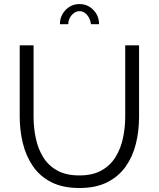

<svg xmlns="http://www.w3.org/2000/svg" viewBox="-20 -937 795 962"><path d="M378.3 5Q293.6 5 236 -24.8Q178.5 -54.6 144.1 -105.5Q109.6 -156.5 94.2 -220.5Q78.8 -284.5 78.8 -352.2V-710H148.2V-352.2Q148.2 -296.6 159.5 -243.8Q170.7 -190.9 196.6 -149.1Q222.5 -107.3 266.8 -82.7Q311 -58 377.3 -58Q444.6 -58 489.1 -83.3Q533.7 -108.6 559.4 -150.9Q585.2 -193.2 596.3 -245.6Q607.4 -297.9 607.4 -352.2V-710H676.8V-352.2Q676.8 -280.8 660.7 -216.1Q644.6 -151.5 609.4 -102Q574.1 -52.6 517.2 -23.8Q460.3 5 378.3 5ZM378.3 -881.2Q356.6 -881.2 339.2 -861.3Q321.9 -841.4 321.9 -815.6H280.3Q280.3 -857.9 308.8 -887.2Q337.3 -916.6 378.3 -916.6Q419.3 -916.6 447.8 -887.2Q476.3 -857.9 476.3 -815.6H435.7Q432.7 -843.4 416.2 -862.3Q399.7 -881.2 378.3 -881.2Z"/></svg>

Font: Raleway Thin
Style: Regular
Weight: 100
Designer: Matt McInerney, Pablo Impallari, Rodrigo Fuenzalida
Foundry: Matt McInerney, Pablo Impallari, Rodrigo Fuenzalida
Version: Version 4.026